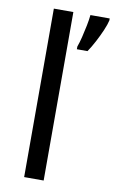

<svg xmlns="http://www.w3.org/2000/svg" viewBox="-87 -807 510 853"><g transform="rotate(10 168.5 -380.0)"><path d="M173 0H85V-760H173ZM337 -751Q333 -733 321.5 -706Q310 -679 295 -650.5Q280 -622 265 -600H217V-612Q224 -631 230.5 -657.5Q237 -684 242.5 -711.5Q248 -739 250 -760H337Z"/></g></svg>

Font: Noto Sans Tifinagh SIL
Style: Regular
Weight: 400
Designer: JamraPatel
Foundry: JamraPatel LLC
Version: Version 2.006; ttfautohint (v1.8.4.7-5d5b)